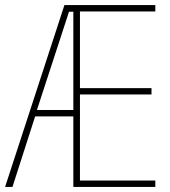

<svg xmlns="http://www.w3.org/2000/svg" viewBox="-20 -827 668 754"><path d="M590 -93H268V-370H118L29 -93H0L233 -807H590V-782H294V-481H575V-456H294V-118H590ZM125 -395H268V-781H251Z"/></svg>

Font: Noto Sans Kannada UI Condensed Thin
Style: Regular
Weight: 100
Width: 3
Designer: Jelle Bosma - Monotype Design Team
Foundry: Monotype Imaging Inc.
Version: Version 2.005; ttfautohint (v1.8.4.7-5d5b)